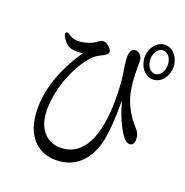

<svg xmlns="http://www.w3.org/2000/svg" viewBox="-143 -915 1035 1075"><g transform="rotate(20 375.0 -378.0)"><path d="M575 -684C575 -628 612 -580 661 -580C709 -580 746 -628 746 -684C746 -738 709 -786 661 -786C612 -786 575 -738 575 -684ZM116 -638C136 -602 156 -587 184 -583C203 -580 226 -581 242 -584C170 -478 110 -349 110 -210C110 -35 205 30 304 30C460 30 518 -105 529 -214C538 -287 538 -353 538 -389C538 -416 538 -416 544 -392C565 -319 591 -265 616 -229C628 -210 645 -195 662 -195C681 -195 689 -214 688 -232C688 -263 676 -279 661 -295C629 -331 578 -397 565 -494C557 -542 557 -600 557 -650C557 -677 540 -701 515 -701C496 -702 482 -683 482 -650C482 -624 489 -581 493 -555C501 -505 503 -458 503 -401C503 -193 446 -44 303 -44C227 -44 162 -101 162 -218C162 -380 243 -518 289 -568C309 -591 328 -600 346 -609C348 -610 350 -611 352 -612C356 -614 361 -616 368 -622C378 -629 381 -635 381 -643C381 -657 352 -687 328 -687C319 -687 315 -684 306 -679L289 -667C262 -649 223 -639 188 -639C170 -639 154 -645 136 -657C125 -664 117 -666 114 -660C111 -654 111 -648 116 -638ZM609 -684C609 -724 633 -753 661 -753C688 -753 712 -724 712 -684C712 -642 688 -613 661 -613C633 -613 609 -642 609 -684Z"/></g></svg>

Font: 寒蝉锦书宋 CompactLight
Style: Bold
Weight: 400
Width: 4
Designer: 寒蝉锦书宋{Warren} 思源宋体{Ryoko NISHIZUKA 西塚涼子 (kana & ideographs); Frank Grießhammer (Latin, Greek & Cyrillic); Wenlong ZHANG 
Foundry: Adobe & ChillType
Version: Version 2.000;Glyphs 3.1.1 (3135)